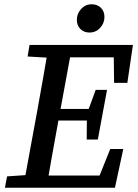

<svg xmlns="http://www.w3.org/2000/svg" viewBox="-20 -877 643 897"><path d="M3 0 13 -53 131 -61H143L138 0ZM88 0 154 -359Q168 -436 181.5 -513Q195 -590 208 -667H318L252 -309Q238 -232 224 -154.5Q210 -77 197 0ZM109 -613 118 -667H249L243 -606H229ZM155 0 160 -57H495L426 -9L495 -181H556L517 0ZM205 -314 210 -368H428L423 -314ZM262 -609 267 -667H601L575 -490H513L511 -650L549 -609ZM385 -225 386 -331 389 -353 427 -457H480L437 -225ZM398 -725Q372 -725 355.5 -741.5Q339 -758 339 -785Q339 -813 359 -835Q379 -857 408 -857Q435 -857 451.5 -840.5Q468 -824 468 -798Q468 -769 448 -747Q428 -725 398 -725Z"/></svg>

Font: Source Serif 4 Medium
Style: Italic
Weight: 500
Italic angle: -12°
Designer: Frank Grießhammer
Foundry: Adobe Systems Incorporated
Version: Version 4.004;hotconv 1.0.116;makeotfexe 2.5.65601